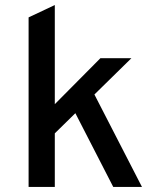

<svg xmlns="http://www.w3.org/2000/svg" viewBox="-20 -742 656 762"><path d="M93.5 0V-673L197.5 -722V0ZM184.5 -200V-315.5L378.5 -511H501.5ZM429.5 0 272 -306.5 347.5 -381 543.5 0Z"/></svg>

Font: Overpass Mono Light SemiBold
Style: Regular
Weight: 600
Monospace: yes
Version: Version 4.000